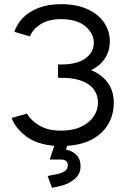

<svg xmlns="http://www.w3.org/2000/svg" viewBox="-20 -692 611 923"><path d="M259 -382H273Q351 -382 391 -411.5Q431 -441 431 -486Q431 -531 390.5 -565.5Q350 -600 273 -600Q213 -600 175 -575.5Q137 -551 124 -517L49 -539Q61 -576 90 -606Q119 -636 165.5 -654Q212 -672 273 -672Q349 -672 401.5 -647.5Q454 -623 481 -582.5Q508 -542 508 -494Q508 -448 485 -412Q462 -376 418 -355Q472 -332 499.5 -292.5Q527 -253 527 -197Q527 -144 502.5 -99Q478 -54 428 -25Q378 4 303 9L297 27Q328 33 347.5 53Q367 73 367 103V109Q367 146 337 170Q307 194 270 202L230 211L209 154L264 143Q279 139 292.5 130Q306 121 306 102Q306 88 297 81.5Q288 75 275 75H219L241 9Q158 2 106.5 -36Q55 -74 36 -125L110 -146Q127 -114 168.5 -89Q210 -64 273 -64Q331 -64 370.5 -83Q410 -102 430.5 -132.5Q451 -163 451 -198Q451 -254 406 -286Q361 -318 273 -318H259Z"/></svg>

Font: Nata Sans
Style: Regular
Weight: 400
Designer: Daniel Uzquiano Cruz
Version: Version 1.001